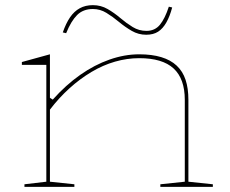

<svg xmlns="http://www.w3.org/2000/svg" viewBox="-20 -726 892 746"><path d="M807 -10V0H603V-10L698 -20V-338Q698 -420 654.5 -460Q611 -500 521 -500Q474 -500 427 -486.5Q380 -473 335.5 -446.5Q291 -420 250 -383Q209 -346 174 -300V-20L269 -10V0H75V-10L160 -20V-474H65V-485L174 -515V-346L185 -339Q236 -396 291.5 -435Q347 -474 405.5 -494.5Q464 -515 521 -515Q570 -515 606.5 -504Q643 -493 666.5 -471Q690 -449 701 -416Q712 -383 712 -338V-20ZM548 -591Q518 -591 492 -606Q466 -621 442 -641Q418 -661 393.5 -676Q369 -691 341 -691Q303 -691 279.5 -667.5Q256 -644 237 -597L224 -600Q236 -635 252 -658.5Q268 -682 290 -694Q312 -706 341 -706Q372 -706 398 -691Q424 -676 447.5 -656Q471 -636 495.5 -621Q520 -606 549 -606Q582 -606 601.5 -630Q621 -654 636 -700L649 -697Q640 -663 626.5 -639Q613 -615 594.5 -603Q576 -591 548 -591Z"/></svg>

Font: Kalnia SemiExpanded Thin
Style: Regular
Weight: 250
Width: 6
Designer: Frida Medrano
Foundry: Frida Medrano
Version: Version 1.105